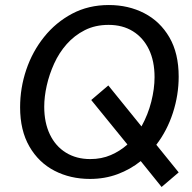

<svg xmlns="http://www.w3.org/2000/svg" viewBox="-20 -700 764 764"><path d="M338 12Q260 12 197 -20.5Q134 -53 97 -117Q60 -181 60 -273Q60 -350 84.5 -422.5Q109 -495 155.5 -553Q202 -611 267 -645.5Q332 -680 413 -680Q491 -680 554 -647.5Q617 -615 654 -551.5Q691 -488 691 -395Q691 -322 668 -251Q645 -180 602 -124L691 -14L623 44L540 -59Q499 -26 448 -7Q397 12 338 12ZM339 -67Q384 -67 421 -83Q458 -99 487 -125L343 -302L411 -360L543 -197Q569 -244 582 -295.5Q595 -347 595 -393Q595 -457 572.5 -503.5Q550 -550 509 -575.5Q468 -601 412 -601Q359 -601 317.5 -580Q276 -559 245.5 -524.5Q215 -490 195.5 -447Q176 -404 166 -359.5Q156 -315 156 -275Q156 -212 178.5 -165Q201 -118 242.5 -92.5Q284 -67 339 -67Z"/></svg>

Font: Atkinson Hyperlegible Next
Style: Italic
Weight: 400
Italic angle: -12°
Designer: Elliott Scott, Megan Eiswerth, Linus Boman, Theodore Petrosky, Letters from Sweden
Foundry: Applied Design Works, Letters from Sweden
Version: Version 2.001